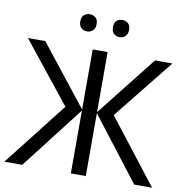

<svg xmlns="http://www.w3.org/2000/svg" viewBox="-96 -998 1045 1089"><g transform="rotate(10 427.0 -454.0)"><path d="M288 -367 11 -714H111L384 -368V-714H470V-368L743 -714H843L566 -368L852 0H749L470 -362V0H384V-362L104 0H1ZM287 -859Q287 -885 301 -896.5Q315 -908 334 -908Q353 -908 367 -896.5Q381 -885 381 -859Q381 -834 367 -821.5Q353 -809 334 -809Q315 -809 301 -821.5Q287 -834 287 -859ZM475 -859Q475 -885 488.5 -896.5Q502 -908 521 -908Q540 -908 554 -896.5Q568 -885 568 -859Q568 -834 554 -821.5Q540 -809 521 -809Q502 -809 488.5 -821.5Q475 -834 475 -859Z"/></g></svg>

Font: Go Noto Kurrent-Regular
Style: Regular
Weight: 400
Designer: Monotype Design Team
Foundry: Monotype Imaging Inc.
Version: Version 2.012; ttfautohint (v1.8.4.7-5d5b)